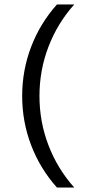

<svg xmlns="http://www.w3.org/2000/svg" viewBox="-20 -736 395 866"><path d="M80 -303Q80 -419 120.5 -525Q161 -631 237 -716H315Q239 -631 198.5 -525Q158 -419 158 -303Q158 -187 198.5 -81Q239 25 315 110H237Q161 25 120.5 -81Q80 -187 80 -303Z"/></svg>

Font: MedMera Sans
Style: Regular
Weight: 400
Designer: Kasper Nordkvist
Foundry: UNCUT.wtf
Version: Version 1.300